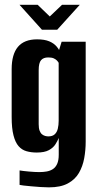

<svg xmlns="http://www.w3.org/2000/svg" viewBox="-20 -671 416 810"><path d="M186.4 119.4Q172 119.4 151.9 118.1Q131.9 116.7 112.5 115Q93.2 113.4 79.4 111.7Q65.6 110 62.6 109V48Q76.3 50.4 102.1 52.7Q127.9 55 145.9 55Q162 55 176.6 52.5Q191.1 50 202.8 42.6Q214.5 35.1 221.1 20.4Q227.8 5.6 227.8 -18.2V-89Q222.9 -76.6 213.7 -62.1Q204.5 -47.6 186.2 -37.6Q167.9 -27.5 134.7 -27.5Q111.2 -27.5 91.7 -33.1Q72.2 -38.6 58.5 -54.3Q44.7 -69.9 37 -99.7Q29.2 -129.5 29.2 -177.2V-379.3Q29.2 -441.8 55.7 -473.4Q82.3 -505 136.5 -505Q167.6 -505 187.4 -496.8Q207.2 -488.6 219.2 -474.4Q231.3 -460.2 237.9 -441L222.7 -438.9L240 -495H341.5V-73.5Q341.5 -38 335.3 -3.7Q329.1 30.7 313 58.5Q296.9 86.3 266.3 102.8Q235.6 119.4 186.4 119.4ZM183.8 -95.6Q201.2 -95.6 210.7 -104.3Q220.3 -113 223.9 -128.3Q227.5 -143.5 227.5 -161.2V-406Q224.9 -410.8 220 -415.9Q215.1 -421 206.6 -424.9Q198 -428.7 183.5 -428.7Q163.1 -428.7 153.2 -417.1Q143.2 -405.5 143.2 -374.9V-147Q143.2 -130 147.1 -119.7Q151 -109.4 157.4 -104.3Q163.9 -99.2 170.9 -97.4Q177.9 -95.6 183.8 -95.6ZM156.9 -545.6 62.3 -650.8H138.9L190 -601.5L241.8 -650.8H316.6L221.4 -545.6Z"/></svg>

Font: Alumni Sans Thin
Style: Regular
Weight: 100
Designer: Robert E. Leuschke
Foundry: Robert E. Leuschke
Version: Version 1.018